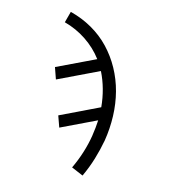

<svg xmlns="http://www.w3.org/2000/svg" viewBox="-111 -617 823 930"><g transform="rotate(15 300.0 -152.5)"><path d="M389 223 330 198Q350 156 364 111.5Q378 67 385 23V22Q388 3 390 -16.5Q392 -36 393 -55L220 28L200 -28L391 -120Q387 -165 375 -208Q363 -251 344 -289L144 -193L124 -250L312 -340Q276 -388 225 -422Q174 -456 114 -472L129 -528Q188 -513 239 -484Q290 -455 329.5 -413.5Q369 -372 397 -321Q425 -270 440 -212.5Q455 -155 457 -93Q459 -31 449 31Q440 80 425.5 128Q411 176 389 223Z"/></g></svg>

Font: Iosevka Etoile Light
Style: Italic
Weight: 300
Italic angle: -9°
Designer: Belleve Invis
Foundry: Belleve Invis
Version: Version 22.1.2; ttfautohint (v1.8.4)